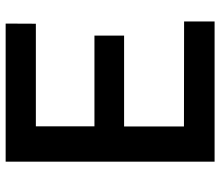

<svg xmlns="http://www.w3.org/2000/svg" viewBox="-70 -710 780 680"><g transform="rotate(-90 320.0 -370.0)"><path d="M87.5 -740H576.5L576 -633H212.5V-425.5H534V-320.5H212V-108.5L584 -108V0H87.5Z"/></g></svg>

Font: 1883 Sans SemiBold
Style: Regular
Weight: 600
Designer: 1883 Sans project is a fork of Public Sans.
Version: Version 1.009